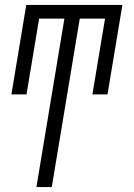

<svg xmlns="http://www.w3.org/2000/svg" viewBox="-20 -540 540 775"><path d="M127 215 240 -465H138L87 -159H26L86 -520H474L414 -159H353L404 -465H302L189 215Z"/></svg>

Font: Iosevka Curly Light
Style: Italic
Weight: 300
Italic angle: -9°
Monospace: yes
Designer: Belleve Invis
Foundry: Belleve Invis
Version: Version 22.1.2; ttfautohint (v1.8.4)